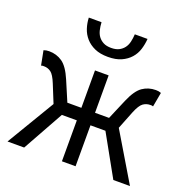

<svg xmlns="http://www.w3.org/2000/svg" viewBox="-129 -845 939 965"><g transform="rotate(20 340.5 -362.5)"><path d="M13 0 166 -256 127 -352Q110 -394 93.5 -406Q77 -418 57 -418Q52 -418 49 -418Q46 -418 41 -416L26 -493Q39 -498 55 -498Q95 -498 126 -476.5Q157 -455 183 -394L229 -286H304V-486H377V-286H452L498 -394Q524 -455 555 -476.5Q586 -498 626 -498Q642 -498 654 -493L640 -416Q635 -418 632 -418Q629 -418 624 -418Q604 -418 587 -406Q570 -394 553 -352L515 -256L668 0H579L457 -219H377V0H304V-219H224L102 0ZM341 -572Q299 -572 270 -585Q241 -598 222 -619.5Q203 -641 194 -668.5Q185 -696 184 -725H252Q253 -704 257.5 -684.5Q262 -665 272.5 -651Q283 -637 299.5 -628.5Q316 -620 341 -620Q366 -620 382.5 -628.5Q399 -637 409.5 -651Q420 -665 424.5 -684.5Q429 -704 430 -725H498Q496 -696 487.5 -668.5Q479 -641 460 -619.5Q441 -598 412 -585Q383 -572 341 -572Z"/></g></svg>

Font: Giro Regular
Style: Regular
Weight: 400
Designer: Paul D. Hunt
Foundry: Adobe Systems Incorporated
Version: Version 1.000;PS 1.0;hotconv 1.0.88;makeotf.lib2.5.647800